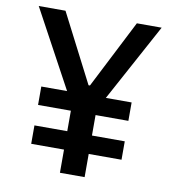

<svg xmlns="http://www.w3.org/2000/svg" viewBox="-82 -801 784 873"><g transform="rotate(10 310.0 -365.0)"><path d="M518.5 -107V-192H367V-286.5H518.5V-371.5H399.5L594 -730H479.5L318.5 -414.5H312L150 -730H26.5L220.5 -371.5H101.5V-286.5H253V-192H101.5V-107H253V0H367V-107Z"/></g></svg>

Font: Monaspace Neon Medium
Style: Regular
Weight: 500
Designer: Riley Cran & the Lettermatic Team
Foundry: Lettermatic
Version: Version 1.200 (Monaspace Neon)